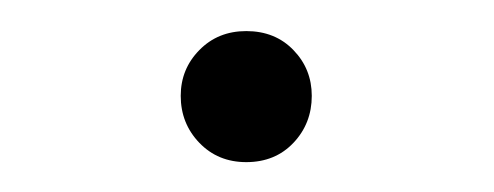

<svg xmlns="http://www.w3.org/2000/svg" viewBox="-20 -101 324 126"><path d="M98.6 -38.1Q98.6 -55.7 110.8 -68.1Q123 -80.6 141.6 -80.6Q160.6 -80.6 172.6 -68.1Q184.6 -55.7 184.6 -38.1Q184.6 -20 172.6 -7.3Q160.6 5.4 141.6 5.4Q123 5.4 110.8 -7.3Q98.6 -20 98.6 -38.1Z"/></svg>

Font: Estedad-FD ExtraLight
Style: Regular
Weight: 200
Designer: Amin Abedi
Version: Version 7.3